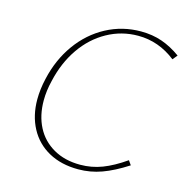

<svg xmlns="http://www.w3.org/2000/svg" viewBox="-100 -758 834 858"><g transform="rotate(15 317.0 -329.0)"><path d="M79 -250Q79 -297 91 -348Q112 -441 163.5 -512.5Q215 -584 289 -623.5Q363 -663 449 -663Q502 -663 546.5 -647.5Q591 -632 634 -601L616 -579Q537 -641 442 -641Q365 -641 298.5 -604Q232 -567 186 -500.5Q140 -434 120 -346Q108 -298 108 -253Q108 -183 135.5 -130Q163 -77 215.5 -47Q268 -17 339 -17Q392 -17 440.5 -35.5Q489 -54 545 -93L559 -73Q497 -33 444.5 -14Q392 5 336 5Q257 5 199 -27Q141 -59 110 -117Q79 -175 79 -250Z"/></g></svg>

Font: Ysabeau Extralight
Style: Italic
Weight: 200
Italic angle: -12°
Designer: Christian Thalmann (Catharsis Fonts)
Version: Version 0.003